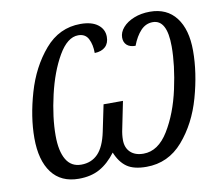

<svg xmlns="http://www.w3.org/2000/svg" viewBox="-80 -820 1061 926"><g transform="rotate(-10 450.5 -357.0)"><path d="M56 -220Q56 -323 90 -440.5Q124 -558 195 -641Q266 -724 370 -724Q425 -724 455 -701Q485 -678 485 -641Q485 -610 466.5 -592.5Q448 -575 414 -574Q414 -615 399.5 -643.5Q385 -672 350 -672Q297 -672 253 -596Q209 -520 184 -411.5Q159 -303 159 -214Q159 -138 183.5 -96.5Q208 -55 257 -55Q307 -55 339 -88Q371 -121 386 -193L413 -323H508L481 -190Q475 -163 475 -137Q475 -99 498 -77Q521 -55 562 -55Q634 -55 684.5 -137.5Q735 -220 760 -334.5Q785 -449 785 -541Q785 -672 715 -672Q681 -672 656 -645.5Q631 -619 614 -574Q586 -574 571.5 -587.5Q557 -601 557 -624Q557 -650 577 -673Q597 -696 632 -710Q667 -724 710 -724Q793 -724 838 -665.5Q883 -607 883 -503Q883 -395 849.5 -275.5Q816 -156 744 -73Q672 10 565 10Q503 10 469.5 -13.5Q436 -37 416 -86Q380 -38 337 -14Q294 10 234 10Q147 10 101.5 -50.5Q56 -111 56 -220Z"/></g></svg>

Font: Noto Serif Narrow
Style: Italic
Weight: 400
Width: 4
Italic angle: -12°
Designer: Monotype Design Team
Foundry: Monotype Imaging Inc.
Version: Version 1.001